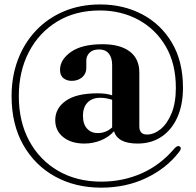

<svg xmlns="http://www.w3.org/2000/svg" viewBox="-20 -709 878 862"><path d="M640 -105Q671.5 -105 701.2 -129.2Q731 -153.5 750.2 -200.2Q769.5 -247 769.5 -315Q769.5 -423.5 724 -501Q678.5 -578.5 601.2 -620.2Q524 -662 428.5 -662Q318 -662 236.2 -612Q154.5 -562 109.5 -475.2Q64.5 -388.5 64.5 -277.5Q64.5 -162.5 111.5 -76Q158.5 10.5 242 58.5Q325.5 106.5 434.5 106.5Q532 106.5 616.5 69Q701 31.5 764 -43.5Q778.5 -58.5 788 -50.5Q797.5 -42.5 783 -25.5Q727.5 46.5 636.8 90Q546 133.5 434 133.5Q318.5 133.5 227.8 83.8Q137 34 84.5 -58.2Q32 -150.5 32 -277.5Q32 -365.5 60.2 -440.5Q88.5 -515.5 141 -571.2Q193.5 -627 266.8 -658Q340 -689 430 -689Q534 -689 618.2 -644.8Q702.5 -600.5 752 -517Q801.5 -433.5 801.5 -315Q801.5 -238.5 776.2 -182.2Q751 -126 705.2 -95.2Q659.5 -64.5 598 -64.5Q508 -64.5 492 -120Q468 -93 432.8 -78.8Q397.5 -64.5 358.5 -64.5Q300 -64.5 264 -93.2Q228 -122 228 -169.5Q228 -223 275.5 -256.5Q323 -290 418 -290Q439 -290 454.5 -287.8Q470 -285.5 483.5 -281V-417Q483.5 -450 468.5 -468.5Q453.5 -487 425.5 -487Q396.5 -487 382 -472.2Q367.5 -457.5 367.5 -438V-404Q367.5 -378 348.8 -362Q330 -346 302 -346Q280 -346 264.8 -358Q249.5 -370 249.5 -395.5Q249.5 -441 298.5 -475.8Q347.5 -510.5 440.5 -510.5Q519 -510.5 562.2 -478Q605.5 -445.5 605.5 -383.5V-141.5Q605.5 -105 640 -105ZM352.5 -189Q352.5 -151.5 371 -131.5Q389.5 -111.5 418.5 -111.5Q456 -111.5 483.5 -137V-261Q471 -265 458 -267.5Q445 -270 429.5 -270Q394 -270 373.2 -248.8Q352.5 -227.5 352.5 -189Z"/></svg>

Font: Fraunces 72pt SemiBold
Style: Regular
Weight: 600
Version: Version 1.000;[b76b70a41]